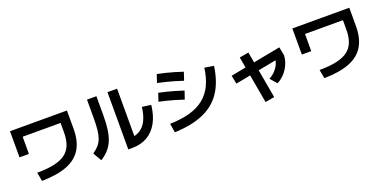

<svg xmlns="http://www.w3.org/2000/svg" viewBox="-20 -1631 5039 2556"><g transform="rotate(-20 2500.0 -353.0)"><path d="M248.3 -85Q390.4 -86 489.5 -107.3Q588.7 -128.6 649.9 -174.3Q711 -220 739 -292.6Q767.1 -365.3 767.1 -468.7V-602.1H230V-358.7H96.7V-728.7H903.3V-468.7Q903.3 -296.3 836.1 -185.2Q769 -74 629.5 -19.3Q490 35.3 271.3 38.7Z M1493.7 37.7V-773.3H1630V-22.6L1550.3 -92.6Q1639.3 -92.6 1703.2 -130.3Q1767 -168 1805.5 -243.6Q1844 -319.3 1857.1 -433L1983.7 -415.3Q1968.3 -271.3 1912.1 -169.7Q1856 -68 1764.7 -15.2Q1673.3 37.7 1550.3 37.7ZM1037 -70.3Q1087.7 -105.3 1120.2 -142.5Q1152.7 -179.6 1170.7 -228.1Q1188.7 -276.6 1196.2 -345.5Q1203.7 -414.3 1203.7 -513V-773.3H1337V-503.3Q1337 -388.3 1325 -302.3Q1313 -216.3 1286.3 -152.5Q1259.6 -88.7 1215.8 -39.7Q1172 9.3 1107.3 50Z M2134 -92Q2296 -96.6 2415.9 -130.3Q2535.7 -164 2618.4 -230.3Q2701 -296.6 2749.7 -397.8Q2798.4 -499 2817.1 -638.7L2946.7 -618Q2917 -401.3 2823.2 -259.5Q2729.3 -117.7 2563.8 -45.7Q2398.3 26.3 2154 35.3ZM2426.7 -328.4Q2364 -349.4 2308.8 -365.9Q2253.7 -382.4 2200 -395.7Q2146.4 -409 2088 -421.4L2125.7 -535Q2184 -522.6 2237.5 -509.3Q2291 -496 2346.7 -479.8Q2402.3 -463.6 2465.7 -442.6ZM2504.4 -567.4Q2440.7 -588.4 2384.4 -605Q2328 -621.7 2272.4 -635.5Q2216.7 -649.4 2154.7 -662.4L2193 -776Q2254.3 -763.6 2310.2 -749.8Q2366 -736 2422.8 -719.3Q2479.7 -702.6 2542.7 -681.6Z M3145.3 -293.4 3122 -413.3 3847.3 -552 3870.7 -432ZM3426.7 70.3 3306.7 -605 3437.3 -627.3 3557.3 47.3ZM3581.7 -203Q3618.4 -223 3648.5 -250.2Q3678.7 -277.3 3700.4 -309.5Q3722 -341.7 3733.7 -376.2Q3745.4 -410.7 3745.4 -445.4L3870.7 -432Q3869 -383.7 3853.2 -335.9Q3837.3 -288 3809.8 -245.4Q3782.3 -202.7 3745 -167.9Q3707.7 -133 3662.7 -110Z M4248.3 -85Q4390.4 -86 4489.5 -107.3Q4588.7 -128.6 4649.9 -174.3Q4711 -220 4739 -292.6Q4767.1 -365.3 4767.1 -468.7V-602.1H4230V-358.7H4096.7V-728.7H4903.3V-468.7Q4903.3 -296.3 4836.1 -185.2Q4769 -74 4629.5 -19.3Q4490 35.3 4271.3 38.7Z"/></g></svg>

Font: M PLUS 2 Thin
Style: Regular
Weight: 100
Designer: Coji Morishita
Foundry: UNDERFOREST DESIGN
Version: Version 1.001